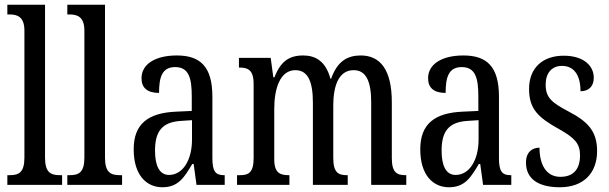

<svg xmlns="http://www.w3.org/2000/svg" viewBox="-20 -780 2570 810"><path d="M11 0H242V-41H233C194 -41 170 -52 170 -115V-760H11V-719H21C52 -719 83 -710 83 -651V-115C83 -52 59 -41 21 -41H11Z M264 0H495V-41H486C447 -41 423 -52 423 -115V-760H264V-719H274C305 -719 336 -710 336 -651V-115C336 -52 312 -41 274 -41H264Z M665 10C732 10 757 -31 791 -88H797L809 0H928V-41H925C889 -41 876 -57 876 -113V-372C876 -499 825 -546 726 -546C636 -546 577 -510 577 -450C577 -409 602 -388 651 -388C651 -453 663 -497 719 -497C778 -497 789 -448 789 -373V-312L724 -309C603 -304 544 -256 544 -150C544 -41 598 10 665 10ZM693 -42C652 -42 634 -82 634 -144C634 -223 661 -265 744 -270L790 -273V-191C790 -106 752 -42 693 -42Z M980 0H1201V-41H1199C1164 -41 1137 -48 1137 -108V-321C1137 -407 1162 -484 1226 -484C1280 -484 1300 -434 1300 -347V0H1447V-41H1444C1409 -41 1386 -50 1386 -113V-335C1386 -414 1407 -484 1472 -484C1526 -484 1546 -434 1546 -347V0H1694V-41H1692C1656 -41 1633 -50 1633 -113V-349C1633 -486 1584 -546 1502 -546C1446 -546 1403 -522 1377 -448H1374C1354 -522 1311 -546 1259 -546C1201 -546 1164 -522 1138 -454H1133L1122 -536H988V-495H990C1025 -495 1050 -486 1050 -426V-113C1050 -50 1027 -41 992 -41H980Z M1874 10C1941 10 1966 -31 2000 -88H2006L2018 0H2137V-41H2134C2098 -41 2085 -57 2085 -113V-372C2085 -499 2034 -546 1935 -546C1845 -546 1786 -510 1786 -450C1786 -409 1811 -388 1860 -388C1860 -453 1872 -497 1928 -497C1987 -497 1998 -448 1998 -373V-312L1933 -309C1812 -304 1753 -256 1753 -150C1753 -41 1807 10 1874 10ZM1902 -42C1861 -42 1843 -82 1843 -144C1843 -223 1870 -265 1953 -270L1999 -273V-191C1999 -106 1961 -42 1902 -42Z M2342 10C2441 10 2499 -49 2499 -143C2499 -227 2459 -268 2378 -310C2308 -347 2282 -368 2282 -423C2282 -470 2306 -502 2351 -502C2400 -502 2429 -465 2429 -395C2465 -395 2485 -417 2485 -452C2485 -502 2443 -545 2358 -545C2271 -545 2212 -495 2212 -405C2212 -321 2249 -285 2339 -235C2405 -198 2427 -174 2427 -125C2427 -67 2400 -34 2344 -34C2284 -34 2256 -86 2256 -157C2227 -157 2199 -140 2199 -94C2199 -24 2253 10 2342 10Z"/></svg>

Font: Noto Serif Myanmar ExtCond
Style: Regular
Weight: 400
Width: 2
Designer: Ben Mitchell and the Monotype Design Team
Foundry: Monotype Imaging Inc.
Version: Version 2.106